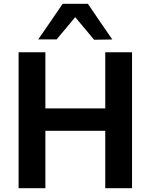

<svg xmlns="http://www.w3.org/2000/svg" viewBox="-20 -987 790 1007"><path d="M532 0Q532 -58 532 -112.5Q532 -167 532 -233.5V-474.5Q532 -543 532 -598.5Q532 -654 532 -713H672.5Q672.5 -654 672.5 -598.5Q672.5 -543 672.5 -474.5V-233.5Q672.5 -167 672.5 -112.5Q672.5 -58 672.5 0ZM77.5 0Q77.5 -58 77.5 -112.5Q77.5 -167 77.5 -233.5V-474.5Q77.5 -543 77.5 -598.5Q77.5 -654 77.5 -713H218Q218 -654 218 -598.5Q218 -543 218 -474.5V-233.5Q218 -167 218 -112.5Q218 -58 218 0ZM177 -301V-418.5H576V-301ZM473.5 -778.5Q445 -813 416.2 -847.2Q387.5 -881.5 358 -917H391Q362 -882 333.8 -848.2Q305.5 -814.5 277 -780.5H180.5Q212.5 -826.5 244.5 -873Q276.5 -919.5 308.5 -967H441Q473 -919.5 505 -872.8Q537 -826 569 -780Z"/></svg>

Font: Commissioner Thin SemiBold
Style: Regular
Weight: 600
Version: Version 1.000